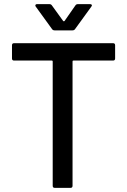

<svg xmlns="http://www.w3.org/2000/svg" viewBox="-20 -909 614 929"><path d="M537 -690V-626Q537 -616 527 -616H335Q331 -616 331 -612V-10Q331 0 321 0H245Q235 0 235 -10V-612Q235 -616 231 -616H48Q38 -616 38 -626V-690Q38 -700 48 -700H527Q537 -700 537 -690ZM151 -883Q151 -885 153 -887Q155 -889 159 -889H219Q227 -889 231 -883L286 -807Q287 -806 289 -806Q291 -806 292 -807L345 -883Q349 -889 357 -889H416Q422 -889 424 -885.5Q426 -882 422 -877L343 -768Q339 -762 330 -762H245Q236 -762 232 -768L153 -877Q151 -879 151 -883Z"/></svg>

Font: Amber EN Medium
Style: Regular
Weight: 500
Designer: Jeremy Tribby
Foundry: Tribby Type Co.
Version: Version 1.403 November 24, 2021